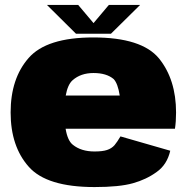

<svg xmlns="http://www.w3.org/2000/svg" viewBox="-20 -751 764 777"><path d="M362.5 6Q463.5 6 518 -9.5Q572 -24.5 614 -55Q656 -84.5 669 -141L467.5 -199Q455 -177.5 443.5 -163.5Q431.5 -150 413 -144Q395 -138 362.5 -138Q308.5 -138 275 -165Q253.5 -181.5 245.5 -230H688Q692.5 -259 692.5 -295.5Q692.5 -429 623.5 -514.5Q553.5 -599.5 358 -599.5Q168.5 -599.5 96 -516.5Q23 -433.5 23 -296Q23 -158.5 96.5 -76Q169 6 362.5 6ZM246 -364.5Q254 -409 274 -426.5Q307 -455.5 358.5 -455.5Q411 -455.5 440 -431Q457 -413 464.5 -364.5ZM287.5 -614.5H429L547 -731H420.5L358.5 -657.5L296.5 -731H170Z"/></svg>

Font: Anybody Thin Black
Style: Regular
Weight: 900
Version: Version 1.113;gftools[0.9.25]